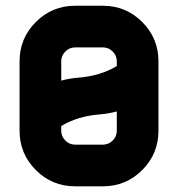

<svg xmlns="http://www.w3.org/2000/svg" viewBox="-20 -655 626 675"><path d="M390.6 -422.9V-439.5Q390.6 -459.5 376.2 -473.9Q361.8 -488.3 341.8 -488.3H244.1Q224.1 -488.3 209.7 -473.9Q195.3 -459.5 195.3 -439.5V-371.6Q224.1 -379.4 253.9 -381.8Q332.5 -387.7 390.6 -422.9ZM195.3 -211.9V-195.3Q195.3 -175.3 209.7 -160.9Q224.1 -146.5 244.1 -146.5H341.8Q361.8 -146.5 376.2 -160.9Q390.6 -175.3 390.6 -195.3V-263.2Q361.8 -255.4 332 -252.9Q253.4 -247.1 195.3 -211.9ZM244.1 -634.8H341.8Q422.9 -634.8 480 -577.6Q537.1 -520.5 537.1 -439.5V-195.3Q537.1 -114.3 480 -57.1Q422.9 0 341.8 0H244.1Q163.1 0 106 -57.1Q48.8 -114.3 48.8 -195.3V-439.5Q48.8 -520.5 106 -577.6Q163.1 -634.8 244.1 -634.8Z"/></svg>

Font: Audex
Style: Regular
Weight: 400
Designer: GGBotNet
Foundry: GGBotNet
Version: 1.00